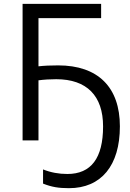

<svg xmlns="http://www.w3.org/2000/svg" viewBox="-20 -734 682 1004"><path d="M181.2 0H98.1V-713.9H508.8V-639.2H181.2V-387.2C210.4 -390.6 244.6 -392.1 284.2 -392.1C492.7 -392.1 606.9 -277.8 606.9 -73.2C606.9 131.8 509.3 250 340.8 250C286.6 250 250.5 244.1 205.1 226.1V151.9C245.1 168 287.6 175.8 332 175.8C456.5 175.8 519 92.8 519 -73.2C519 -232.9 434.1 -319.8 273.9 -319.8C241.2 -319.8 210.4 -317.9 181.2 -314Z"/></svg>

Font: OpenSansEmoji
Style: Regular
Weight: 400
Foundry: MorbZ
Version: Version 1.000;PS 001.000;hotconv 1.0.70;makeotf.lib2.5.58329